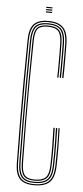

<svg xmlns="http://www.w3.org/2000/svg" viewBox="-59 -906 409 944"><g transform="rotate(5 145.0 -433.5)"><path d="M147 6.2Q97.2 6.2 75.4 -17.5Q53.5 -41.2 52.8 -95.5Q51.2 -193.5 50.8 -297.1Q50.2 -400.8 50.8 -503.6Q51.2 -606.5 52.8 -702.8Q53.5 -757.8 75.2 -781.1Q97 -804.5 146 -804.5Q195.8 -804.5 219.5 -781.2Q243.2 -758 244.8 -702.8Q245 -690.5 245.2 -668.2Q245.5 -646 245.5 -620.1Q245.5 -594.2 245.4 -570.4Q245.2 -546.5 244.8 -531.2H238.5Q239 -547.8 239.2 -581Q239.5 -614.2 239.4 -648.6Q239.2 -683 238.8 -702.8Q237 -756 214.8 -777.4Q192.5 -798.8 146 -798.8Q99.5 -798.8 79.6 -776.6Q59.8 -754.5 58.8 -702.8Q57.5 -604.5 57 -501.9Q56.5 -399.2 57 -296.6Q57.5 -194 58.8 -95.5Q59.8 -43.8 80.2 -21.5Q100.8 0.8 147 0.8Q196.2 0.8 218.6 -21.4Q241 -43.5 242.8 -95.5Q244 -144 244 -189.4Q244 -234.8 241.8 -283.5H247.8Q249.2 -235.8 249.8 -190.8Q250.2 -145.8 248.8 -95.5Q247 -41 223.4 -17.4Q199.8 6.2 147 6.2ZM147 -5Q103.2 -5 84.5 -25.6Q65.8 -46.2 65 -96.5Q63.5 -194.5 63 -297.4Q62.5 -400.2 63 -503Q63.5 -605.8 65 -702.8Q65.8 -752.2 84.2 -772.8Q102.8 -793.2 146 -793.2Q190 -793.2 210.5 -773.5Q231 -753.8 232.5 -702.8Q233 -691 233.1 -668.5Q233.2 -646 233.2 -619.8Q233.2 -593.5 233.1 -569.5Q233 -545.5 232.5 -531.2H226.2Q227 -553.8 227.1 -584.9Q227.2 -616 227.1 -647.6Q227 -679.2 226.5 -702.8Q225.2 -747.2 207.8 -767.4Q190.2 -787.5 146 -787.5Q105.8 -787.5 88.8 -768.6Q71.8 -749.8 71 -702.8Q69.5 -605 69 -502.4Q68.5 -399.8 69 -297Q69.5 -194.2 71 -96.2Q71.8 -49.2 89 -29.9Q106.2 -10.5 147 -10.5Q189.8 -10.5 209.4 -29.2Q229 -48 230.5 -95.8Q231.5 -128.2 231.5 -158.4Q231.5 -188.5 231 -219.1Q230.5 -249.8 229.5 -283.5H235.8Q236.5 -251.8 237.1 -221.2Q237.8 -190.8 237.6 -159.8Q237.5 -128.8 236.5 -95.5Q235 -45.5 214.1 -25.2Q193.2 -5 147 -5ZM147 -16.2Q108.8 -16.2 93.4 -34Q78 -51.8 77.2 -96.2Q75.8 -193.5 75.2 -296.8Q74.8 -400 75.2 -503.1Q75.8 -606.2 77.2 -702.8Q78 -747.2 93.2 -764.6Q108.5 -782 146 -782Q186.5 -782 203 -763.8Q219.5 -745.5 220.2 -702.5Q220.8 -681.8 220.9 -649.4Q221 -617 220.9 -584.6Q220.8 -552.2 220.2 -531.2H214.2Q215 -554 215 -587.4Q215 -620.8 214.9 -652.5Q214.8 -684.2 214.2 -701.5Q213.2 -743 198.5 -759.6Q183.8 -776.2 146 -776.2Q111 -776.2 97.5 -760.6Q84 -745 83.2 -702.8Q81.2 -603.5 80.6 -501Q80 -398.5 80.6 -296.4Q81.2 -194.2 83.2 -96.2Q84 -54.2 98 -38Q112 -21.8 147 -21.8Q183.2 -21.8 200.1 -37.2Q217 -52.8 218.2 -96.8Q219.8 -143.8 219.2 -189.1Q218.8 -234.5 217.2 -283.5H223.5Q224.8 -242.8 225.4 -194.9Q226 -147 224.2 -95.8Q223 -50.5 205 -33.4Q187 -16.2 147 -16.2ZM130.5 -867.5V-873H161V-867.5ZM130.5 -845V-850.5H161V-845ZM130.5 -856.2V-861.8H161V-856.2Z"/></g></svg>

Font: Big Shoulders Inline Display Thin ExtraLight
Style: Regular
Weight: 250
Version: Version 2.002